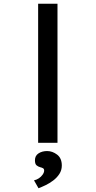

<svg xmlns="http://www.w3.org/2000/svg" viewBox="-20 -760 509 1022"><path d="M183 0V-740H286V0ZM185 242 161 200Q175 197 187 189Q199 181 207 169.5Q215 158 215 148Q215 139 209 135.5Q203 132 194 130Q183 127 174.5 120Q166 113 166 93Q166 69 185 56.5Q204 44 231 44Q259 44 284 63Q309 82 309 121Q309 146 296 166Q283 186 263 201Q243 216 222 226Q201 236 185 242Z"/></svg>

Font: Lexend Tera
Style: Regular
Weight: 400
Designer: Bonnie Shaver-Troup, Thomas Jockin
Foundry: Lexend
Version: Version 1.007